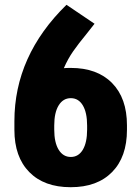

<svg xmlns="http://www.w3.org/2000/svg" viewBox="-20 -765 574 800"><path d="M509 -224Q509 -111 447 -48Q385 15 275 15H274Q164 15 102 -48Q40 -111 40 -224V-243V-260Q40 -533 257 -745L374 -666Q377 -670 340 -623Q307 -583 285 -551.5Q263 -520 246 -481Q255 -482 274 -482H275Q385 -482 447 -419Q509 -356 509 -243ZM343 -242Q343 -296 325 -326Q307 -356 275 -356Q243 -356 224.5 -326Q206 -296 206 -242V-225Q206 -171 224.5 -141Q243 -111 275 -111Q307 -111 325 -141Q343 -171 343 -225Z"/></svg>

Font: Akshar
Style: Bold
Weight: 700
Designer: Tall Chai
Foundry: Tall Chai
Version: Version 1.000